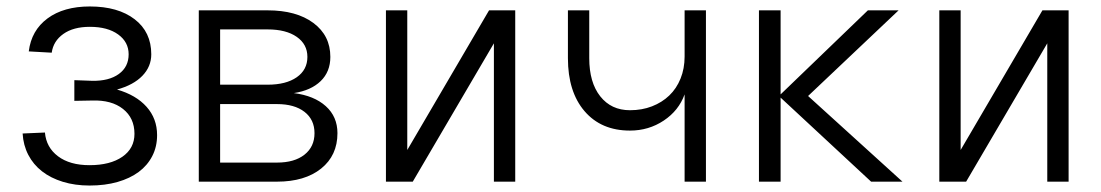

<svg xmlns="http://www.w3.org/2000/svg" viewBox="-20 -562 3407 594"><path d="M257 12Q212 12 174.5 0.5Q137 -11 110 -32Q83 -53 67.5 -83Q52 -113 50 -149L119 -152Q123 -106 159.5 -78.5Q196 -51 257 -51Q321 -51 358.5 -77Q396 -103 396 -148Q396 -197 360.5 -225Q325 -253 265 -251L210 -250V-314L265 -312Q317 -311 347.5 -333Q378 -355 378 -394Q378 -432 345.5 -455.5Q313 -479 258 -479Q207 -479 176 -457Q145 -435 140 -399L69 -403Q77 -468 127 -505Q177 -542 258 -542Q345 -542 396.5 -502.5Q448 -463 448 -394Q448 -356 420.5 -327.5Q393 -299 342 -285Q401 -268 433.5 -231.5Q466 -195 466 -144Q466 -108 451 -79Q436 -50 409 -30Q382 -10 343.5 1Q305 12 257 12Z M595 0V-530H808Q897 -530 949.5 -491Q1002 -452 1002 -386Q1002 -340 972 -311Q942 -282 889 -274Q952 -266 988 -233.5Q1024 -201 1024 -150Q1024 -81 973.5 -40.5Q923 0 837 0ZM661 -59H837Q891 -59 922 -83.5Q953 -108 953 -150Q953 -192 922 -216Q891 -240 837 -240H661ZM661 -300H808Q865 -300 898 -323Q931 -346 931 -386Q931 -425 898 -448Q865 -471 808 -471H661Z M1174 0V-530H1240V-98L1493 -530H1574V0H1508V-428L1257 0Z M2098 0V-270Q2080 -220 2033.5 -189Q1987 -158 1929 -158Q1840 -158 1788.5 -218Q1737 -278 1737 -382V-530H1803V-382Q1803 -307 1837 -264Q1871 -221 1929 -221Q1966 -221 1997 -233Q2028 -245 2050.5 -266.5Q2073 -288 2085.5 -319Q2098 -350 2098 -387V-530H2164V0Z M2675 0 2395 -260V0H2328V-530H2395V-270L2665 -530H2760L2480 -265L2772 0Z M2886 0V-530H2952V-98L3205 -530H3286V0H3220V-428L2969 0Z"/></svg>

Font: Geist Light
Style: Regular
Weight: 400
Designer: Basement.studio, Andrés Briganti, Mateo Zaragoza
Foundry: Basement.studio, Vercel, Andrés Briganti, Guido Ferreyra, Mateo Zaragoza
Version: Version 1.401